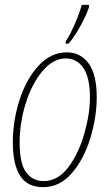

<svg xmlns="http://www.w3.org/2000/svg" viewBox="-20 -762 452 792"><path d="M33 -174Q33 -265 61 -351Q89 -437 139.5 -491.5Q190 -546 256 -546Q312 -546 345.5 -500.5Q379 -455 379 -361Q379 -280 353 -193.5Q327 -107 277 -48.5Q227 10 158 10Q93 10 63 -37Q33 -84 33 -174ZM351 -360Q351 -442 324 -481.5Q297 -521 252 -521Q199 -521 155 -468.5Q111 -416 86 -335.5Q61 -255 61 -174Q61 -88 87.5 -51.5Q114 -15 160 -15Q219 -15 262 -72.5Q305 -130 328 -211.5Q351 -293 351 -360ZM251 -591Q269 -618 289 -664Q309 -710 317 -742H347V-732Q336 -699 311.5 -654.5Q287 -610 263 -582H251Z"/></svg>

Font: Noto Serif CondThin
Style: Italic
Weight: 250
Width: 3
Italic angle: -12°
Designer: Monotype Design Team
Foundry: Monotype Imaging Inc.
Version: Version 1.001